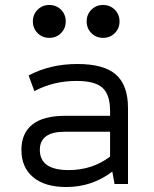

<svg xmlns="http://www.w3.org/2000/svg" viewBox="-20 -739 620 771"><path d="M246 12Q160 12 113 -27.5Q66 -67 66 -137Q66 -204 110 -239Q154 -274 242 -274H422V-294Q422 -359 391.5 -386.5Q361 -414 288 -414Q194 -414 118 -373L95 -436Q181 -482 291 -482Q397 -482 445.5 -439.5Q494 -397 494 -305V0H440L431 -50Q350 12 246 12ZM256 -56Q350 -56 422 -110V-210H240Q140 -210 140 -137Q140 -56 256 -56ZM178 -587Q150 -587 131 -606Q112 -625 112 -653Q112 -681 131 -700Q150 -719 178 -719Q206 -719 225 -700Q244 -681 244 -653Q244 -625 225 -606Q206 -587 178 -587ZM394 -587Q366 -587 347 -606Q328 -625 328 -653Q328 -681 347 -700Q366 -719 394 -719Q422 -719 441 -700Q460 -681 460 -653Q460 -625 441 -606Q422 -587 394 -587Z"/></svg>

Font: Sometype Mono
Style: Regular
Weight: 400
Monospace: yes
Designer: Ryoichi Tsunekawa
Foundry: Dharma Type
Version: Version 1.000; ttfautohint (v1.8.3)